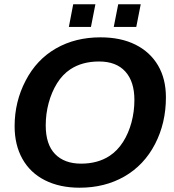

<svg xmlns="http://www.w3.org/2000/svg" viewBox="-20 -874 818 904"><path d="M453.1 -698.2Q548.8 -698.2 617.7 -663.8Q686.5 -629.4 723.9 -566.2Q761.2 -502.9 761.2 -415.5Q761.2 -294.9 710 -195.8Q658.2 -96.2 565.9 -43.2Q473.6 9.8 355 9.8Q261.2 9.8 191.4 -25.4Q122.1 -60.5 85.4 -126.2Q48.8 -191.9 48.8 -279.8Q48.8 -395 100.6 -494.1Q151.9 -593.3 243.2 -645.8Q334.5 -698.2 453.1 -698.2ZM446.3 -584.5Q367.2 -584.5 311.5 -547.9Q274.4 -523.4 248.5 -481.7Q222.7 -439.9 209 -388.7Q195.3 -337.4 195.3 -283.7Q195.3 -193.8 239.3 -148.7Q283.2 -103.5 361.8 -103.5Q440.4 -103.5 496.1 -140.1Q533.2 -164.6 559.3 -205.6Q585.4 -246.6 599.1 -297.9Q612.8 -349.1 612.8 -403.8Q612.8 -489.7 570.1 -537.1Q527.3 -584.5 446.3 -584.5ZM642.6 -854 621.6 -747.1H515.6L536.6 -854ZM429.2 -854 408.2 -747.1H304.2L324.7 -854Z"/></svg>

Font: Arimo
Style: Italic
Weight: 400
Italic angle: -12°
Designer: Steve Matteson
Foundry: Monotype Imaging Inc.
Version: Version 1.33